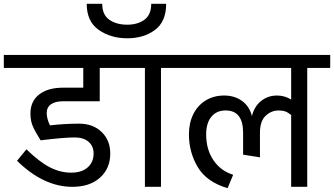

<svg xmlns="http://www.w3.org/2000/svg" viewBox="-40 -976 1745 1003"><path d="M204 -385Q204 -357 221 -321Q297 -330 373 -330Q446 -330 491 -286.5Q536 -243 536 -174Q536 -96 482.5 -48Q429 0 338 0Q188 0 49 -136L98 -196Q166 -130 220.5 -102Q275 -74 332 -74Q387 -74 418 -101.5Q449 -129 449 -174Q449 -212 423 -235Q397 -258 350 -258Q294 -258 172 -243Q145 -286 132 -315Q119 -344 119 -383Q119 -447 164.5 -482.5Q210 -518 290 -518H395V-621H-20V-689H640V-621H481V-447H290Q248 -447 226 -431Q204 -415 204 -385Z M921 -621H801V0H717V-621H600V-689H921ZM413 -956H494Q494 -899 531 -873Q568 -847 625 -847Q679 -847 714.5 -873Q750 -899 750 -956H828Q828 -863 769.5 -819.5Q711 -776 625 -776Q538 -776 475.5 -820Q413 -864 413 -956Z M1685 -621H1565V0H1481V-375Q1466 -388 1451 -393.5Q1436 -399 1416 -399Q1377 -399 1347.5 -371Q1318 -343 1318 -282V-154L1230 -168V-282Q1230 -399 1139 -399Q1091 -399 1064 -366Q1037 -333 1037 -274Q1037 -195 1075 -139Q1113 -83 1178 -63L1149 7Q1040 -25 993.5 -102.5Q947 -180 947 -274Q947 -334 970 -380Q993 -426 1035 -451.5Q1077 -477 1131 -477Q1185 -477 1224 -449Q1263 -421 1276 -370Q1289 -421 1324.5 -449Q1360 -477 1407 -477Q1447 -477 1481 -456V-621H881V-689H1685Z"/></svg>

Font: Fira GO
Style: Regular
Weight: 400
Designer: Carrois Corporate
Foundry: Carrois Corporate GbR
Version: Version 0.300